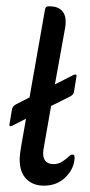

<svg xmlns="http://www.w3.org/2000/svg" viewBox="-20 -576 283 605"><path d="M62 -202 19 -180Q8 -175 10 -185L18 -233Q20 -241 30 -247L73 -269L122 -547Q124 -556 132 -556H137Q165 -556 178 -539Q191 -522 185 -487L153 -310L212 -340Q217 -342 219.5 -340.5Q222 -339 221 -335L213 -286Q212 -278 201 -272L141 -242L118 -111Q116 -101 116 -93Q116 -59 149 -59Q163 -59 174 -65.5Q185 -72 197 -83Q203 -89 208 -89Q215 -89 215 -81Q215 -47 188 -19Q161 9 118 9Q84 9 63 -12Q42 -33 42 -74Q42 -83 43.5 -94Q45 -105 47 -117Z"/></svg>

Font: Zain
Style: Italic
Weight: 400
Italic angle: -10°
Designer: Zain,Boutros
Foundry: Mobile Telecommunications Company (Zain), 2024
Version: Version 1.51; ttfautohint (v1.8.4)